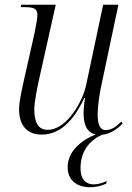

<svg xmlns="http://www.w3.org/2000/svg" viewBox="-20 -556 555 806"><path d="M359 230C382 230 403 225 426 215L428 204C409 213 390 218 373 218C343 218 318 199 318 151C318 79 355 35 407 10C444 7 474 -16 495 -38L489 -45C468 -25 449 -10 424 -10C398 -10 390 -36 390 -77C390 -111 398 -165 406 -200L477 -536H413L342 -201C329 -134 262 -11 180 -11C141 -11 124 -41 124 -97C124 -127 136 -187 145 -227L214 -536H69L67 -526H81C121 -526 137 -521 137 -493C137 -480 131 -446 125 -417L81 -222C73 -184 60 -132 60 -97C60 -39 86 9 155 9C231 9 288 -47 334 -145H337C332 -116 331 -94 331 -79C331 -33 345 1 382 8C321 33 264 79 264 146C264 197 298 230 359 230Z"/></svg>

Font: Noto Serif Display SemiCondensed Light
Style: Italic
Weight: 300
Width: 4
Italic angle: -12°
Designer: Monotype Design Team
Foundry: Monotype Imaging Inc.
Version: Version 2.009